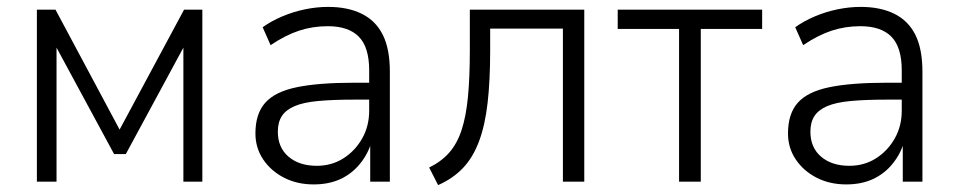

<svg xmlns="http://www.w3.org/2000/svg" viewBox="-20 -527 2781 557"><path d="M87 0V-499H141L327 -151L514 -499H567V0H512V-411H524L345 -80H311L132 -411H144V0Z M890 8Q842 8 804 -11.5Q766 -31 743.5 -64.5Q721 -98 721 -140Q721 -197 749.5 -229Q778 -261 841 -274Q904 -287 1006 -287H1062V-238H1009Q946 -238 903 -234Q860 -230 834.5 -219Q809 -208 797.5 -190Q786 -172 786 -145Q786 -99 817 -72.5Q848 -46 899 -46Q942 -46 976 -67.5Q1010 -89 1030.5 -125Q1051 -161 1051 -206V-323Q1051 -390 1021 -420.5Q991 -451 931 -451Q887 -451 847.5 -438Q808 -425 765 -396L742 -448Q767 -466 799 -479.5Q831 -493 865 -500Q899 -507 932 -507Q989 -507 1029.5 -487Q1070 -467 1090.5 -426Q1111 -385 1111 -319V0H1054V-116H1058Q1048 -81 1024.5 -52Q1001 -23 967.5 -7.5Q934 8 890 8Z M1251 10 1225 -41Q1260 -58 1283 -84Q1306 -110 1319 -149.5Q1332 -189 1337.5 -245.5Q1343 -302 1343 -381V-499H1675V0H1613V-444H1402V-380Q1402 -293 1394.5 -228Q1387 -163 1369.5 -116.5Q1352 -70 1323 -39.5Q1294 -9 1251 10Z M1950 0V-443H1772V-499H2191V-443H2013V0Z M2435 8Q2387 8 2349 -11.5Q2311 -31 2288.5 -64.5Q2266 -98 2266 -140Q2266 -197 2294.5 -229Q2323 -261 2386 -274Q2449 -287 2551 -287H2607V-238H2554Q2491 -238 2448 -234Q2405 -230 2379.5 -219Q2354 -208 2342.5 -190Q2331 -172 2331 -145Q2331 -99 2362 -72.5Q2393 -46 2444 -46Q2487 -46 2521 -67.5Q2555 -89 2575.5 -125Q2596 -161 2596 -206V-323Q2596 -390 2566 -420.5Q2536 -451 2476 -451Q2432 -451 2392.5 -438Q2353 -425 2310 -396L2287 -448Q2312 -466 2344 -479.5Q2376 -493 2410 -500Q2444 -507 2477 -507Q2534 -507 2574.5 -487Q2615 -467 2635.5 -426Q2656 -385 2656 -319V0H2599V-116H2603Q2593 -81 2569.5 -52Q2546 -23 2512.5 -7.5Q2479 8 2435 8Z"/></svg>

Font: Nunitoga
Style: Light
Weight: 300
Designer: Vernon Adams
Foundry: Vernon Adams
Version: Version 1.0